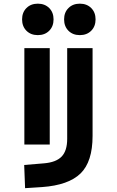

<svg xmlns="http://www.w3.org/2000/svg" viewBox="-20 -776 626 1031"><path d="M114.7 234.4 109.9 109.9 215.8 101.1Q281.2 95.7 311 64.7Q340.8 33.7 340.8 -30.3V-187.5H477.1V-45.9Q477.1 92.3 412.6 155.3Q348.1 218.3 206.1 228.5ZM110.8 0V-517.6H247.1V0ZM340.8 -170.9V-517.6H477.1V-170.9ZM183.1 -587.4Q145.5 -587.4 122.1 -610.8Q98.6 -634.3 98.6 -671.9Q98.6 -709.5 122.1 -732.9Q145.5 -756.3 183.1 -756.3Q220.7 -756.3 244.1 -732.9Q267.6 -709.5 267.6 -671.9Q267.6 -634.3 244.1 -610.8Q220.7 -587.4 183.1 -587.4ZM408.7 -587.4Q371.1 -587.4 347.7 -610.8Q324.2 -634.3 324.2 -671.9Q324.2 -709.5 347.7 -732.9Q371.1 -756.3 408.7 -756.3Q446.3 -756.3 469.7 -732.9Q493.2 -709.5 493.2 -671.9Q493.2 -634.3 469.7 -610.8Q446.3 -587.4 408.7 -587.4Z"/></svg>

Font: Cascadia Mono
Style: Regular
Weight: 400
Monospace: yes
Designer: Aaron Bell
Foundry: Saja Typeworks
Version: Version 2102.003